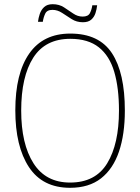

<svg xmlns="http://www.w3.org/2000/svg" viewBox="-20 -885 669 915"><path d="M314 10Q183 10 118 -88.5Q53 -187 53 -359Q53 -535 119.5 -630Q186 -725 315 -725Q452 -725 513.5 -631.5Q575 -538 575 -358Q575 -245 547 -162.5Q519 -80 461.5 -35Q404 10 314 10ZM314 -15Q435 -15 491 -107Q547 -199 547 -358Q547 -466 524.5 -542.5Q502 -619 451 -659.5Q400 -700 315 -700Q196 -700 138.5 -610Q81 -520 81 -358Q81 -199 139.5 -107Q198 -15 314 -15ZM375 -779Q345 -779 321.5 -794Q298 -809 276 -823.5Q254 -838 230 -838Q204 -838 195.5 -820Q187 -802 184 -781H161Q163 -799 169.5 -818.5Q176 -838 190.5 -851.5Q205 -865 231 -865Q262 -865 285 -850Q308 -835 329 -820.5Q350 -806 374 -806Q400 -806 408.5 -822.5Q417 -839 420 -860H443Q441 -841 435 -822.5Q429 -804 415 -791.5Q401 -779 375 -779Z"/></svg>

Font: Noto Serif Bengali SemiCondensed Thin
Style: Regular
Weight: 100
Width: 4
Designer: Juan Bruce, Universal Thirst, Indian Type Foundry and the Monotype Design Team.
Foundry: Monotype Imaging Inc.
Version: Version 2.003; ttfautohint (v1.8.4.7-5d5b)